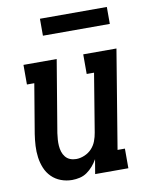

<svg xmlns="http://www.w3.org/2000/svg" viewBox="-82 -779 665 848"><g transform="rotate(-10 250.0 -355.0)"><path d="M173 8Q147 8 123 -1Q99 -10 81.5 -27.5Q64 -45 54.5 -68Q45 -91 41.5 -116.5Q38 -142 39.5 -168.5Q41 -195 45 -221L82 -442H49V-530H198L144 -207Q142 -193 141 -178.5Q140 -164 141 -150.5Q142 -137 146 -124Q150 -111 158.5 -100.5Q167 -90 179.5 -85Q192 -80 207 -80Q225 -80 244 -88Q263 -96 276.5 -110.5Q290 -125 297 -143.5Q304 -162 307 -181L350 -442H317V-530H466L393 -88H426V0H277L288 -65Q279 -49 267 -35Q255 -21 240 -10.5Q225 0 207.5 4Q190 8 173 8ZM156 -642V-718H456V-642Z"/></g></svg>

Font: Iosevka Slab Semibold Oblique
Style: Regular
Weight: 600
Italic angle: -9°
Monospace: yes
Designer: Belleve Invis
Foundry: Belleve Invis
Version: Version 11.1.1; ttfautohint (v1.8.3)